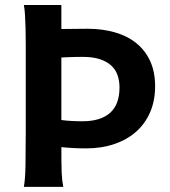

<svg xmlns="http://www.w3.org/2000/svg" viewBox="-20 -730 663 750"><path d="M219.7 -616.7Q245.6 -616.7 271.2 -617.2Q296.9 -617.7 321.3 -617.7Q380.4 -617.7 429.2 -603.5Q478 -589.4 512.7 -561.3Q547.4 -533.2 566.7 -491.2Q585.9 -449.2 585.9 -393.1Q585.9 -336.4 566.4 -291.5Q546.9 -246.6 511.5 -215.3Q476.1 -184.1 426.3 -167.2Q376.5 -150.4 316.4 -150.4Q289.6 -150.4 266.6 -151.6Q243.7 -152.8 219.7 -155.3Q219.7 -119.1 220 -95.7Q220.2 -72.3 220.9 -55.7Q221.7 -39.1 223.1 -26.6Q224.6 -14.2 227.1 0H73.2Q78.6 -29.3 79.6 -84.7Q80.6 -140.1 80.6 -212.4V-557.6Q80.6 -591.8 79.8 -620.6Q79.1 -649.4 77.6 -672.6Q76.2 -695.8 73.2 -710.4H219.7ZM219.7 -261.2Q235.4 -258.8 257.1 -257.6Q278.8 -256.3 301.8 -256.3Q373 -256.3 409.9 -289.1Q446.8 -321.8 446.8 -388.2Q446.8 -414.6 439 -436.8Q431.2 -459 413.8 -474.6Q396.5 -490.2 369.4 -499Q342.3 -507.8 303.7 -507.8Q289.6 -507.8 278.3 -507.6Q267.1 -507.3 257.6 -507.1Q248 -506.8 239 -506.3Q230 -505.9 219.7 -505.4Z"/></svg>

Font: Andika New Basic
Style: Bold
Weight: 700
Designer: Victor Gaultney, Annie Olsen, Pablo Ugerman
Foundry: SIL International
Version: Version 5.500; ttfautohint (v1.8.3)